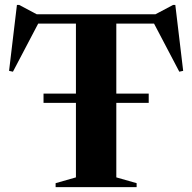

<svg xmlns="http://www.w3.org/2000/svg" viewBox="-20 -774 795 794"><path d="M160 -348.5V-387H294V-676.5H138L33.5 -477.5L17.5 -481L50 -753.5H59.5L132 -715H623L695.5 -753.5H705L737.5 -481L721.5 -477.5L617 -676.5H461V-387H595V-348.5H461V-40.5L545 -16.5V0H210V-16.5L294 -40.5V-348.5Z"/></svg>

Font: Newsreader Display SemiBold
Style: Regular
Weight: 600
Designer: Hugues Gentile
Foundry: Production Type
Version: Version 1.001